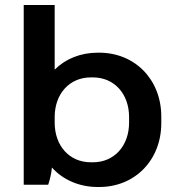

<svg xmlns="http://www.w3.org/2000/svg" viewBox="-20 -740 710 769"><path d="M372 9H377C521 9 626 -99 626 -247V-273C626 -421 521 -529 377 -529H372C302 -529 242 -504 199 -461V-720H75V0H173C179 -17 186 -46 188 -69C232 -20 297 9 372 9ZM344 -90C258 -90 199 -156 199 -249V-271C199 -364 258 -430 344 -430H352C438 -430 497 -364 497 -271V-249C497 -156 438 -90 352 -90Z"/></svg>

Font: Fixel Display SemiBold
Style: Regular
Weight: 600
Designer: AlfaBravo + MacPaw
Foundry: Kyrylo Tkachov, Marchela Mozhyna, Serhii Makarenko, Maria Weinstein, Zakhar Kryvoshyya
Version: Version 1.211